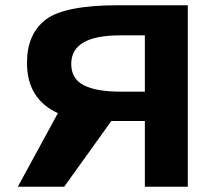

<svg xmlns="http://www.w3.org/2000/svg" viewBox="-20 -713 814 733"><path d="M48 0 201 -281Q83 -335 83 -473Q83 -583 154.5 -638Q226 -693 433 -693H697V0H533V-251H405L225 0ZM252 -469Q252 -412 300 -387.5Q348 -363 443 -363H533V-578H438Q252 -578 252 -469Z"/></svg>

Font: Fix15 Mono
Style: Bold
Weight: 700
Designer: Carrois Corporate & Edenspiekermann AG
Foundry: Carrois Corporate GbR & Edenspiekermann AG
Version: Version 3.206